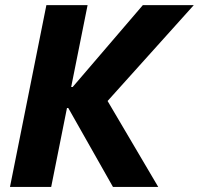

<svg xmlns="http://www.w3.org/2000/svg" viewBox="-20 -740 787 760"><path d="M19.5 0 163.6 -719.7H326.7L261.7 -395.5H299.8L250 -375L545.4 -719.7H747.1L372.6 -303.2L371.6 -398.4L606.4 0H427.2L233.4 -342.3L281.7 -312.5H245.1L182.6 0Z"/></svg>

Font: Reddit Sans ExtraBold
Style: Italic
Weight: 800
Italic angle: -11.25°
Designer: Stephen Hutchings
Version: Version 1.013